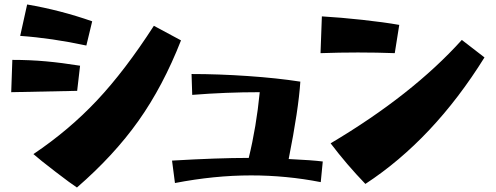

<svg xmlns="http://www.w3.org/2000/svg" viewBox="-20 -789 2210 856"><path d="M129 -102Q288 -209 412.5 -341.5Q537 -474 666 -674L787 -609Q707 -405 597.5 -250.5Q488 -96 323 47Q298 31 227 -23.5Q156 -78 129 -102ZM337 -496 324 -384 30 -378 35 -522Q114 -522 185 -515.5Q256 -509 337 -496ZM70 -629 101 -769Q248 -744 391 -694L365 -586Q211 -619 70 -629Z M1089 -85Q1123 -224 1138 -378Q987 -378 837 -366L834 -459Q954 -459 1085 -450Q1216 -441 1319 -425Q1311 -301 1267 -80Q1373 -75 1419 -69L1410 23Q1257 -7 1099 -7Q936 -7 760 27L747 -73Q950 -85 1089 -85Z M1454 -150Q1818 -366 2039 -611L2140 -533Q1913 -168 1609 31Q1526 -55 1454 -150ZM1760 -678 1740 -552Q1662 -555 1576 -555Q1492 -555 1409 -552L1415 -716Q1500 -711 1596 -700.5Q1692 -690 1760 -678Z"/></svg>

Font: Otomanopee One
Style: Regular
Weight: 400
Designer: Das Ende der Wildnis
Foundry: Gutenberg Labo
Version: Version 3.005